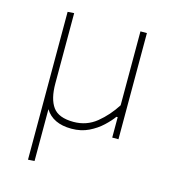

<svg xmlns="http://www.w3.org/2000/svg" viewBox="-104 -582 777 863"><g transform="rotate(15 284.5 -151.0)"><path d="M105 194V-494L135 -496V-169Q135 -97 161.8 -60Q188.5 -23 258 -23Q319 -23 364.8 -60.2Q410.5 -97.5 444 -150V-494H474V0H445V-95H439Q424 -74 398.2 -49.8Q372.5 -25.5 337 -8.2Q301.5 9 257 9Q170.5 9 135 -49V192Z"/></g></svg>

Font: Heraclito Thin
Style: Regular
Weight: 100
Designer: Kostas Bartsokas (font) & Cristiano Sobral (main changes)
Foundry: Kostas Bartsokas (font) & Cristiano Sobral (main changes)
Version: Version 1.00;July 8, 2020;FontCreator 13.0.0.2655 64-bit